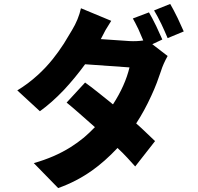

<svg xmlns="http://www.w3.org/2000/svg" viewBox="-20 -873 1009 977"><path d="M833 -679Q818 -715 801 -751Q781 -792 764 -820L846 -853Q862 -826 884 -781Q902 -743 915 -713ZM448 -5Q369 51 276 84L152 -43Q258 -73 339 -124Q374 -146 407 -173Q434 -196 463 -226L386 -294Q344 -331 319 -351L413 -453Q440 -434 480 -402L545 -350Q550 -345 555 -342Q617 -438 639 -530L413 -546Q361 -475 305 -415Q243 -350 183 -307L68 -413Q124 -447 172 -491Q213 -528 249 -573Q277 -608 305 -651L346 -719Q379 -773 392 -831L546 -767Q533 -747 517 -720L493 -674L639 -664Q675 -662 709 -667L684 -725Q668 -758 656 -779L738 -810Q753 -785 775 -740L806 -672L755 -648L833 -588Q810 -547 799 -511Q789 -481 778 -452Q765 -418 750 -386Q715 -309 673 -245Q697 -224 726 -196L769 -155L668 -26L628 -70Q605 -95 578 -120Q513 -51 448 -5Z"/></svg>

Font: Xiangcui Wave Sans Xiangcui Wave Sans
Style: Regular
Weight: 800
Width: 3
Version: Version 0.920;March 28, 2024;FontCreator 14.0.0.2814 64-bit